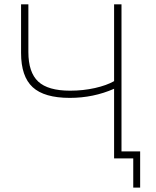

<svg xmlns="http://www.w3.org/2000/svg" viewBox="-20 -730 717 885"><path d="M540 -32.2H626V134.8H594.2V0H505.9V-320.8Q410.2 -278.8 301.8 -278.8Q184.1 -278.8 130.6 -328.1Q77.1 -377.4 77.1 -485.8V-710H110.8V-490.2Q110.8 -396.5 156 -354.2Q201.2 -312 303.2 -312Q363.3 -312 417.5 -324.2Q471.7 -336.4 505.9 -356V-710H540Z"/></svg>

Font: Rawline ExtraLight
Style: Regular
Weight: 275
Designer: Matt McInerney, Pablo Impallari, Rodrigo Fuenzalida
Foundry: Matt McInerney, Pablo Impallari, Rodrigo Fuenzalida
Version: Version 4.020;PS 004.020;hotconv 1.0.88;makeotf.lib2.5.64775